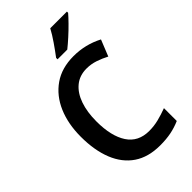

<svg xmlns="http://www.w3.org/2000/svg" viewBox="-279 -1030 1132 1132"><g transform="rotate(-45 287.0 -463.5)"><path d="M362 -618Q304 -618 264 -585Q224 -552 203.5 -493Q183 -434 183 -356Q183 -233 228 -164.5Q273 -96 364 -96Q404 -96 442 -105.5Q480 -115 520 -130V-23Q481 -6 440.5 2Q400 10 350 10Q251 10 185.5 -34.5Q120 -79 87 -161.5Q54 -244 54 -357Q54 -464 89.5 -546.5Q125 -629 193 -676.5Q261 -724 360 -724Q458 -724 544 -679L503 -577Q471 -594 435.5 -606Q400 -618 362 -618ZM518 -927Q502 -908 474.5 -880Q447 -852 416 -824Q385 -796 361 -777H280V-789Q305 -822 333 -862.5Q361 -903 379 -937H518Z"/></g></svg>

Font: Noto Sans SemiCondensed SemiBold
Style: Regular
Weight: 600
Width: 4
Designer: Monotype Design Team
Foundry: Monotype Imaging Inc.
Version: Version 2.013; ttfautohint (v1.8.4.7-5d5b)